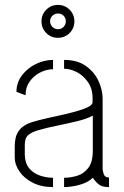

<svg xmlns="http://www.w3.org/2000/svg" viewBox="-20 -763 504 782"><path d="M216 -609Q188 -609 168.5 -628.5Q149 -648 149 -676Q149 -704 168.5 -723.5Q188 -743 216 -743Q244 -743 263.5 -723.5Q283 -704 283 -676Q283 -648 263.5 -628.5Q244 -609 216 -609ZM216 -644Q230 -644 239 -653.5Q248 -663 248 -676Q248 -690 239 -699Q230 -708 216 -708Q203 -708 193.5 -699Q184 -690 184 -676Q184 -663 193.5 -653.5Q203 -644 216 -644ZM196 -1Q148 -1 113 -19Q78 -37 59 -65Q40 -93 40 -121V-167Q40 -184 43.5 -200.5Q47 -217 57.5 -231.5Q68 -246 89 -257Q105 -265 136.5 -273Q168 -281 205.5 -289Q243 -297 277.5 -306Q312 -315 334.5 -325Q357 -335 357 -347V-363Q357 -402 338 -429Q319 -456 292.5 -469.5Q266 -483 241 -483V-519Q295 -519 329.5 -494.5Q364 -470 381 -433.5Q398 -397 398 -361V-74Q398 -68 402.5 -54Q407 -40 424 -40V-1Q395 -1 381.5 -12.5Q368 -24 358 -39Q339 -20 305 -10.5Q271 -1 241 -1V-39Q267 -39 294 -47Q321 -55 339.5 -79Q358 -103 358 -149V-292Q334 -279 295 -269.5Q256 -260 214 -251.5Q172 -243 138.5 -233.5Q105 -224 92 -210Q81 -199 81 -171V-132Q82 -98 99 -77.5Q116 -57 142.5 -48Q169 -39 196 -39ZM84 -375 47 -389Q47 -426 69 -455.5Q91 -485 125.5 -502Q160 -519 196 -519V-481Q169 -481 143 -467.5Q117 -454 100.5 -430.5Q84 -407 84 -375Z"/></svg>

Font: Stick No Bills ExtraLight ExtraLight
Style: Regular
Weight: 250
Version: Version 2.000